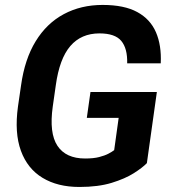

<svg xmlns="http://www.w3.org/2000/svg" viewBox="-20 -741 698 771"><path d="M569.8 -85.9Q551.8 -67.4 517.1 -45.4Q482.4 -23.4 428.5 -6.8Q374.5 9.8 298.8 9.8Q211.4 9.8 150.9 -26.9Q90.3 -63.5 64 -135.5Q37.6 -207.5 52.2 -313.5L64.5 -397.9Q79.1 -503.4 123.3 -575.4Q167.5 -647.5 236.3 -684.3Q305.2 -721.2 392.1 -721.2Q479 -721.2 531.2 -692.6Q583.5 -664.1 606.2 -611.6Q628.9 -559.1 625.5 -486.8H490.7Q492.2 -546.4 467 -576.7Q441.9 -606.9 379.4 -606.9Q306.2 -606.9 262.5 -556.2Q218.8 -505.4 204.1 -398.9L191.9 -313.5Q176.8 -206.5 210.7 -155.5Q244.6 -104.5 321.8 -104.5Q356 -104.5 378.4 -110.4Q400.9 -116.2 415.3 -123.8Q429.7 -131.3 438 -137.7Q438 -137.7 438.5 -138.2L456.5 -267.6H328.6L343.3 -371.6H609.9Z"/></svg>

Font: Robert Sans ExtraBold
Style: Italic
Weight: 800
Italic angle: -8°
Designer: Christian Robertson (extended by Adam Twardoch)
Foundry: Google
Version: Version 12.135;April 2, 2019;FontCreator 11.5.0.2425 64-bit;